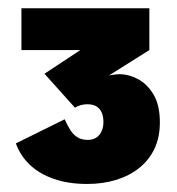

<svg xmlns="http://www.w3.org/2000/svg" viewBox="-20 -720 430 466"><path d="M191.5 -273.5Q146 -273.5 110.8 -285.8Q75.5 -298 52.2 -320.2Q29 -342.5 18.5 -372L137 -430.5Q144 -414.5 151.5 -403.2Q159 -392 169 -386.2Q179 -380.5 193 -380.5Q205.5 -380.5 214 -386.2Q222.5 -392 226.8 -402Q231 -412 231 -424Q231 -437 227 -446.5Q223 -456 214.5 -461.5Q206 -467 191.5 -467Q184 -467 175.8 -464.8Q167.5 -462.5 162 -458.5L88 -541L175 -598.5H32V-700H342.5V-598.5L244 -536.5Q245 -537 249.5 -537.8Q254 -538.5 259.8 -539.2Q265.5 -540 270 -540Q292 -540 314.5 -528.2Q337 -516.5 352.5 -490.8Q368 -465 368 -423Q368 -386.5 354.8 -358.8Q341.5 -331 317.5 -312Q293.5 -293 261.2 -283.2Q229 -273.5 191.5 -273.5Z"/></svg>

Font: Trispace Thin ExtraBold
Style: Regular
Weight: 800
Version: Version 1.210